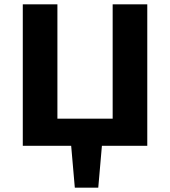

<svg xmlns="http://www.w3.org/2000/svg" viewBox="-20 -678 791 893"><path d="M665 -658V0H454L437 195H328L311 0H86V-658H247V-126H504V-658Z"/></svg>

Font: Ysabeau Ultrabold
Style: Regular
Weight: 800
Designer: Christian Thalmann (Catharsis Fonts)
Version: Version 0.003